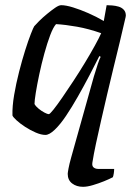

<svg xmlns="http://www.w3.org/2000/svg" viewBox="-20 -520 528 740"><path d="M300 200Q275 200 258 187Q241 174 241 150Q241 146 244 129.5Q247 113 254 88L342 -226Q350 -253 357 -273.5Q364 -294 368 -301L363 -304Q346 -270 324.5 -229Q303 -188 280 -147.5Q257 -107 234.5 -73.5Q212 -40 191 -20Q170 0 155 0Q139 0 118 -9Q97 -18 77 -31Q57 -44 43.5 -56.5Q30 -69 28 -75Q27 -110 34.5 -154Q42 -198 53.5 -243Q65 -288 77 -326Q89 -364 99 -389.5Q109 -415 112 -419Q117 -425 130.5 -438.5Q144 -452 161 -466Q178 -480 192.5 -490Q207 -500 216 -500Q234 -500 261.5 -491.5Q289 -483 320 -469.5Q351 -456 380 -439L391 -500Q400 -500 412.5 -499Q425 -498 437 -494.5Q449 -491 457 -482.5Q465 -474 465 -460Q465 -457 464 -453.5Q463 -450 462 -445Q453 -405 441.5 -357.5Q430 -310 417.5 -259Q405 -208 393 -156.5Q381 -105 370 -57Q359 -9 350 33Q341 75 336 107Q334 120 341 125.5Q348 131 358 131H420Q420 139 418.5 148.5Q417 158 415 163Q402 170 381 178.5Q360 187 338 193.5Q316 200 300 200ZM168 -80Q172 -80 186 -97.5Q200 -115 220 -144Q240 -173 263 -208Q286 -243 307.5 -278.5Q329 -314 345.5 -344Q362 -374 370 -392Q322 -409 277 -417Q232 -425 196 -427Q185 -415 173.5 -384.5Q162 -354 151 -314Q140 -274 131.5 -234Q123 -194 118 -163Q113 -132 113 -119Q118 -110 129 -101Q140 -92 151.5 -86Q163 -80 168 -80Z"/></svg>

Font: Texturina 12pt
Style: Italic
Weight: 400
Italic angle: -11°
Designer: Guillermo Torres Carreño
Foundry: Omnibus-Type
Version: Version 1.002